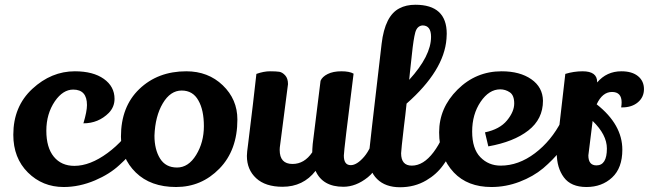

<svg xmlns="http://www.w3.org/2000/svg" viewBox="-20 -781 2730 808"><path d="M346 -339Q346 -404 288 -404Q245 -404 211 -355Q175 -302 175 -231Q175 -160 206.5 -121.5Q238 -83 293 -83Q359 -83 432.5 -137Q506 -191 551 -271Q571 -256 590 -216Q561 -158 482 -86Q441 -48 380 -22Q314 6 248 6Q159 6 97.5 -55Q36 -116 36 -214Q36 -333 116 -407Q196 -481 295 -481Q372 -481 417 -449Q462 -417 462 -365Q462 -331 438 -306Q394 -262 331 -262Q346 -312 346 -339Z M764 -481Q856 -481 917.5 -422Q979 -363 979 -278Q979 -149 903.5 -71.5Q828 6 721 6Q614 6 551.5 -55Q489 -116 489 -206Q489 -332 566 -406Q644 -481 764 -481ZM630 -210Q630 -152 653.5 -114Q677 -76 725 -76Q773 -76 805.5 -129Q838 -182 838 -250Q838 -318 815 -358Q792 -400 744.5 -400Q697 -400 665 -346Q633 -292 630 -210Z M1468 -471Q1427 -147 1427 -126Q1427 -86 1456 -86Q1482 -86 1512.5 -121.5Q1543 -157 1561 -228Q1594 -192 1601 -172Q1578 -75 1528 -35Q1478 5 1425 5Q1338 5 1308 -62Q1256 5 1169 5Q1097 5 1058 -31Q1019 -67 1019 -125Q1019 -139 1024 -174Q1047 -360 1059 -470Q1090 -481 1116 -481Q1142 -481 1155 -479Q1168 -477 1180 -464Q1192 -451 1192 -427L1159 -172Q1157 -160 1157 -150Q1157 -91 1211 -91Q1261 -91 1294 -140Q1294 -151 1296 -175L1329 -441Q1336 -458 1359 -469.5Q1382 -481 1416.5 -481Q1451 -481 1468 -471Z M1532 -122Q1532 -138 1586 -597Q1600 -715 1661 -746Q1689 -761 1728 -761Q1860 -761 1860 -639Q1860 -629 1859 -618Q1849 -484 1691 -345Q1686 -296 1680 -250Q1668 -147 1668 -136Q1668 -84 1713 -84Q1762 -84 1804.5 -140.5Q1847 -197 1870 -285Q1879 -282 1895 -268.5Q1911 -255 1917 -245Q1901 -162 1845 -86Q1817 -47 1774 -22Q1725 7 1663.5 7Q1602 7 1567 -27.5Q1532 -62 1532 -122ZM1702 -445Q1794 -546 1794 -626Q1794 -674 1758 -674Q1735 -672 1727.5 -644Q1720 -616 1713.5 -553Q1707 -490 1705 -475Z M2085 -405Q2038 -405 2002.5 -352.5Q1967 -300 1967 -227.5Q1967 -155 2001.5 -119.5Q2036 -84 2087 -84Q2162 -84 2231 -136Q2300 -188 2343 -272Q2365 -251 2383 -220Q2350 -145 2266 -73Q2224 -38 2166.5 -16Q2109 6 2048 6Q1948 6 1890 -55Q1828 -121 1828 -224Q1828 -327 1905.5 -404Q1983 -481 2091 -481Q2168 -481 2216 -447.5Q2264 -414 2265 -357Q2265 -280 2203.5 -232Q2142 -184 2035 -165L2021 -224Q2083 -237 2113.5 -274Q2144 -311 2144 -345.5Q2144 -380 2125.5 -392.5Q2107 -405 2085 -405Z M2596 -350Q2596 -394 2555.5 -394Q2515 -394 2491 -342Q2599 -257 2599 -151Q2599 -74 2556 -34Q2513 6 2448 6Q2383 6 2353 -34.5Q2323 -75 2323 -137Q2323 -156 2324 -165L2359 -470Q2395 -481 2432 -481Q2493 -481 2493 -436V-434Q2533 -481 2595 -481Q2640 -481 2665 -460.5Q2690 -440 2690 -406Q2690 -372 2664.5 -350.5Q2639 -329 2598 -329Q2596 -329 2594 -329Q2596 -340 2596 -350ZM2474 -272Q2456 -128 2456 -127Q2456 -85 2490 -85Q2534 -85 2534 -156Q2534 -214 2474 -272Z"/></svg>

Font: Lily Script One
Style: Regular
Weight: 400
Designer: Julia Petretta
Foundry: Julia Petretta
Version: Version 1.002;PS 001.001;hotconv 1.0.70;makeotf.lib2.5.58329